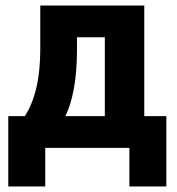

<svg xmlns="http://www.w3.org/2000/svg" viewBox="-20 -536 640 696"><path d="M10 -115H70Q126 -201 126 -358V-516H503V-115H583V140H449V0H144V140H10ZM360 -115V-401H259V-354Q259 -277 248 -216Q237 -155 217 -115Z"/></svg>

Font: iA Writer Duo V
Style: Regular
Weight: 400
Designer: Mike Abbink, Paul van der Laan, Pieter van Rosmalen, Oliver Reichenstein
Foundry: Information Architects Inc.
Version: Version 2.000